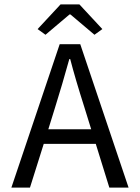

<svg xmlns="http://www.w3.org/2000/svg" viewBox="-20 -858 640 878"><path d="M232 -367 201 -267H397L366 -367Q324 -499 301 -588H297Q264 -469 232 -367ZM32 0 253 -656H347L568 0H480L418 -200H180L117 0ZM188 -699 152 -725 257 -838H343L448 -725L412 -699L302 -792H298Z"/></svg>

Font: TypoPRO Source Code Pro
Style: Regular
Weight: 400
Monospace: yes
Designer: Paul D. Hunt, Teo Tuominen
Foundry: Adobe Systems Incorporated
Version: Version 2.010;PS 1.0;hotconv 1.0.84;makeotf.lib2.5.63406